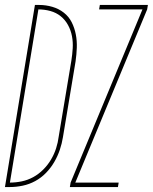

<svg xmlns="http://www.w3.org/2000/svg" viewBox="-54 -755 617 775"><path d="M-34 0 87 -735H104Q131 -735 157 -727.5Q183 -720 203.5 -704Q224 -688 235.5 -665Q247 -642 252 -616Q257 -590 256 -562.5Q255 -535 251 -507L200 -201Q196 -176 187.5 -150.5Q179 -125 165 -101Q151 -77 131.5 -57Q112 -37 88 -24Q64 -11 37.5 -5.5Q11 0 -14 0ZM-14 -18Q10 -18 34 -23Q58 -28 80 -40Q102 -52 120.5 -70.5Q139 -89 152 -111Q165 -133 172.5 -156.5Q180 -180 183 -204L234 -510Q238 -535 239.5 -560Q241 -585 236.5 -609Q232 -633 220.5 -654Q209 -675 191 -689.5Q173 -704 149.5 -710.5Q126 -717 101 -717ZM228 0 231 -18 521 -717H346L349 -735H543L540 -717L250 -18H425L422 0Z"/></svg>

Font: Iosevka Thin
Style: Italic
Weight: 100
Italic angle: -9°
Monospace: yes
Designer: Belleve Invis
Foundry: Belleve Invis
Version: Version 32.5.0; ttfautohint (v1.8.4)